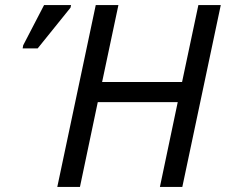

<svg xmlns="http://www.w3.org/2000/svg" viewBox="-20 -734 887 754"><path d="M205 0 356 -714H445L381 -412H695L759 -714H847L696 0H608L678 -333H364L294 0ZM69 -544 71 -556 153 -714H259L257 -704L128 -544Z"/></svg>

Font: Noto Sans
Style: Italic
Weight: 400
Italic angle: -12°
Designer: Monotype Design Team
Foundry: Monotype Imaging Inc.
Version: Version 2.013; ttfautohint (v1.8.4.7-5d5b)